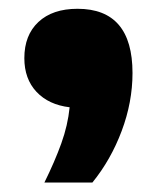

<svg xmlns="http://www.w3.org/2000/svg" viewBox="-20 -230 349 426"><path d="M78.5 175Q101.5 128.5 116 88.2Q130.5 48 134.5 8Q88 2.5 61 -26.2Q34 -55 34 -101Q34 -152 65.2 -181.2Q96.5 -210.5 152 -210.5Q274 -210.5 274 -68Q274 -3.5 250 60.5Q226 124.5 185 175Z"/></svg>

Font: Encode Sans Semi Expanded ExtraBold
Style: Regular
Weight: 800
Width: 6
Designer: Multiple Designers
Foundry: Impallari Type
Version: Version 3.000; ttfautohint (v1.8.3) -l 8 -r 50 -G 200 -x 14 